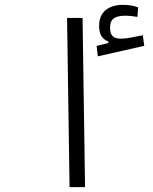

<svg xmlns="http://www.w3.org/2000/svg" viewBox="-20 -767 626 787"><path d="M265.1 0H328.6L318.4 -693.4H254.9ZM380.9 -536.1 571.3 -579.1 565.4 -622.6C535.2 -616.7 499.5 -608.4 478 -608.4C444.8 -608.4 431.2 -620.1 431.2 -654.8C431.2 -686.5 447.3 -702.6 493.7 -702.6C511.2 -702.6 526.9 -700.2 543.5 -697.8L545.9 -737.3C527.3 -743.7 508.3 -747.1 484.4 -747.1C423.8 -747.1 386.2 -717.3 386.2 -661.1C386.2 -627 398.4 -606 424.3 -597.2V-590.8L376 -578.6Z"/></svg>

Font: Cascadia Mono Light
Style: Regular
Weight: 300
Monospace: yes
Designer: Aaron Bell
Foundry: Saja Typeworks
Version: Version 2404.023